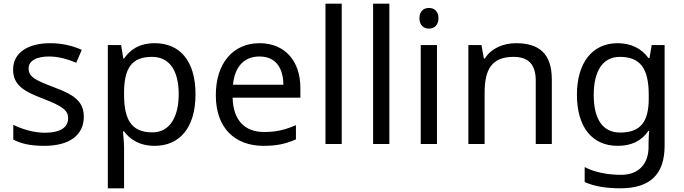

<svg xmlns="http://www.w3.org/2000/svg" viewBox="-20 -780 3705 1040"><path d="M434 -148C434 -234 375 -269 273 -307C170 -346 135 -364 135 -409C135 -449 174 -474 246 -474C298 -474 348 -459 393 -440L423 -510C373 -532 317 -546 252 -546C132 -546 51 -495 51 -404C51 -316 113 -284 217 -244C322 -204 349 -180 349 -140C349 -92 311 -61 222 -61C159 -61 94 -83 52 -104V-24C93 -2 145 10 220 10C351 10 434 -44 434 -148Z M819 -546C732 -546 684 -509 652 -463H648L636 -536H564V240H652V20C652 -5 648 -45 646 -68H652C683 -26 735 10 818 10C951 10 1039 -86 1039 -269C1039 -454 951 -546 819 -546ZM803 -472C902 -472 948 -392 948 -270C948 -150 902 -63 805 -63C688 -63 652 -137 652 -269V-286C654 -411 694 -472 803 -472Z M1386 -546C1244 -546 1149 -440 1149 -264C1149 -85 1254 10 1407 10C1480 10 1528 -1 1583 -25V-102C1527 -78 1479 -65 1411 -65C1304 -65 1243 -130 1240 -251H1607V-304C1607 -450 1523 -546 1386 -546ZM1385 -474C1474 -474 1514 -412 1515 -321H1242C1251 -417 1301 -474 1385 -474Z M1831 0V-760H1743V0Z M2089 0V-760H2001V0Z M2304 -737C2275 -737 2252 -720 2252 -681C2252 -643 2275 -625 2304 -625C2331 -625 2355 -643 2355 -681C2355 -720 2331 -737 2304 -737ZM2347 -536H2259V0H2347Z M2775 -546C2707 -546 2641 -519 2606 -463H2601L2588 -536H2517V0H2605V-278C2605 -403 2643 -472 2762 -472C2844 -472 2882 -429 2882 -343V0H2969V-349C2969 -487 2903 -546 2775 -546Z M3325 -546C3187 -546 3105 -438 3105 -267C3105 -92 3187 10 3326 10C3399 10 3455 -16 3492 -71H3496C3495 -59 3493 -21 3493 -5V16C3493 110 3437 167 3345 167C3268 167 3198 152 3147 125V206C3198 229 3262 240 3340 240C3504 240 3580 162 3580 9V-536H3510L3498 -465H3493C3453 -520 3395 -546 3325 -546ZM3337 -472C3445 -472 3494 -413 3494 -267V-246C3494 -117 3447 -62 3339 -62C3245 -62 3196 -134 3196 -266C3196 -398 3247 -472 3337 -472Z"/></svg>

Font: Noto Sans Runic
Style: Regular
Weight: 400
Designer: Monotype Design Team
Foundry: Monotype Imaging Inc.
Version: Version 2.002